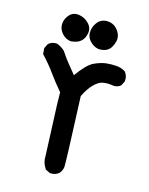

<svg xmlns="http://www.w3.org/2000/svg" viewBox="-120 -873 739 952"><g transform="rotate(15 250.0 -396.5)"><path d="M228 2.9 208.5 -6.8 206.1 -7.8 205.1 -10.3Q185.5 -38.1 187.5 -74.2Q181.6 -231 178.7 -286.6Q177.2 -313.5 176.5 -340.8Q175.8 -368.2 175.8 -396Q141.6 -436 112.3 -476.6Q82.5 -518.1 47.4 -554.7L45.4 -557.1L44.9 -560.5L43 -584V-586.9L43.9 -589.4L53.7 -608.9L54.7 -610.4L55.7 -611.8Q72.8 -627.4 98.6 -625H100.1L101.1 -624.5Q122.6 -615.7 139.6 -600.1L140.1 -599.1L141.1 -598.1Q152.3 -580.6 163.6 -565.4Q174.8 -550.3 185.5 -537.6Q202.6 -516.1 219.7 -495.6Q264.6 -558.6 296.4 -574.2Q330.1 -590.3 358.4 -593.8Q385.7 -596.7 411.1 -594.7Q438 -592.8 457.5 -579.6L459 -578.6L460 -577.1Q474.1 -558.6 471.7 -533.2V-531.2L470.7 -529.8L460.9 -510.3L460 -508.3L458.5 -507.3Q452.6 -502.4 445.6 -499.5Q438.5 -496.6 430.7 -496.1Q422.9 -495.6 414.6 -497.1Q393.6 -501 369.6 -497.1Q365.2 -496.6 360.8 -495.1Q356.4 -493.7 352.1 -491.5Q347.7 -489.3 342.8 -486.1Q337.9 -482.9 333 -478.8Q328.1 -474.6 323.2 -469.7Q298.8 -445.3 279.3 -404.3Q293.9 -65.9 292 -43.9Q289.6 -25.4 277.8 -11.2L277.3 -10.7L276.9 -10.3Q258.3 6.3 231.4 3.9H229.5ZM306.6 -652.3Q298.3 -653.3 290.3 -656.2Q282.2 -659.2 274.9 -664.1Q267.6 -668.9 260.7 -675.8Q238.8 -697.8 242.2 -728.5Q243.2 -738.3 246.1 -747.1Q249 -755.9 253.7 -763.7Q258.3 -771.5 264.2 -778.3Q284.2 -799.3 315.4 -796.9Q347.2 -794.4 366.9 -767.3Q386.7 -740.2 379.4 -711.4Q377.4 -702.6 374.3 -695.1Q371.1 -687.5 366.9 -680.9Q362.8 -674.3 357.4 -668.9Q340.8 -652.3 307.6 -652.3H307.1ZM161.1 -654.3Q133.8 -656.7 114.5 -679.2Q95.2 -701.7 97.7 -728.5Q98.6 -741.2 103.8 -752.7Q108.9 -764.2 117.7 -773.9Q136.7 -795.4 167.5 -791Q196.3 -786.6 216.8 -765.6Q239.3 -743.7 233.9 -713.9Q228.5 -686 210.9 -671.4Q193.4 -656.7 162.6 -654.3H162.1Z"/></g></svg>

Font: NaikaiFont
Style: Bold
Weight: 700
Version: Version 1.89